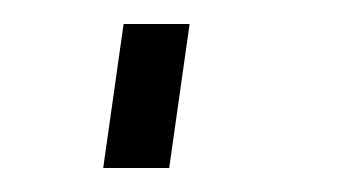

<svg xmlns="http://www.w3.org/2000/svg" viewBox="-20 -140 303 160"><path d="M66 0 83 -120H138L121 0Z"/></svg>

Font: Mohave Light Light
Style: Italic
Weight: 300
Italic angle: -8°
Version: Version 2.003